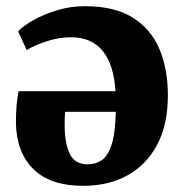

<svg xmlns="http://www.w3.org/2000/svg" viewBox="-20 -587 592 621"><path d="M254.5 -567Q350.5 -567 409.5 -530Q468.5 -493 495.8 -428Q523 -363 523 -278Q523 -185.5 489 -120.2Q455 -55 393.5 -20.5Q332 14 249 14Q143 14 88.2 -39.8Q33.5 -93.5 31.5 -189Q31.5 -223 33.8 -248Q36 -273 40 -292H353.5Q348.5 -377 312.5 -421.8Q276.5 -466.5 209.5 -466.5Q170 -466.5 129.5 -453Q89 -439.5 66.5 -425L38.5 -485.5Q53.5 -502 86.5 -521Q119.5 -540 163.5 -553.5Q207.5 -567 254.5 -567ZM354.5 -225.5H190.5Q190 -215 189.5 -204.8Q189 -194.5 189 -184Q189 -125 205.2 -90.2Q221.5 -55.5 264 -55.5Q289.5 -55.5 309.2 -69Q329 -82.5 341 -119.2Q353 -156 354.5 -225.5Z"/></svg>

Font: Merriweather Black
Style: Regular
Weight: 900
Designer: Eben Sorkin
Foundry: Eben Sorkin
Version: Version 2.200;gftools[0.9.31]